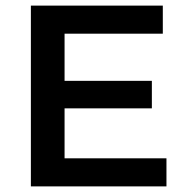

<svg xmlns="http://www.w3.org/2000/svg" viewBox="-20 -664 656 684"><path d="M573 -100V0H90V-644H560V-544H210V-376H521V-278H210V-100Z"/></svg>

Font: Montserrat Ace
Style: Bold
Weight: 600
Designer: Julieta Ulanovsky
Foundry: Julieta Ulanovsky
Version: Version 1